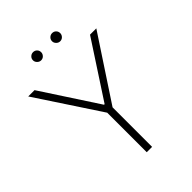

<svg xmlns="http://www.w3.org/2000/svg" viewBox="-251 -1013 1133 1133"><g transform="rotate(-45 315.5 -446.0)"><path d="M31.2 -727.3H83.8L312.9 -376.4H317.8L546.9 -727.3H599.4L337.7 -329.9V0H293V-329.9ZM235.8 -823.9Q222.3 -823.9 212 -834.2Q201.7 -844.5 201.7 -858Q201.7 -872.5 212 -882.3Q222.3 -892 235.8 -892Q250.4 -892 260.1 -882.3Q269.9 -872.5 269.9 -858Q269.9 -844.5 260.1 -834.2Q250.4 -823.9 235.8 -823.9ZM394.9 -823.9Q381.4 -823.9 371.1 -834.2Q360.8 -844.5 360.8 -858Q360.8 -872.5 371.1 -882.3Q381.4 -892 394.9 -892Q409.4 -892 419.2 -882.3Q429 -872.5 429 -858Q429 -844.5 419.2 -834.2Q409.4 -823.9 394.9 -823.9Z"/></g></svg>

Font: Inter Extra Light BETA
Style: Regular
Weight: 200
Designer: Rasmus Andersson
Foundry: rsms
Version: Version 3.011;git-f93a4a705